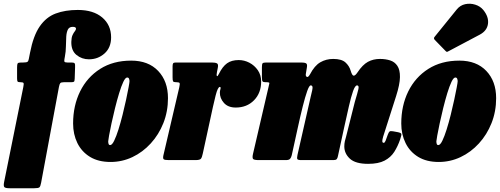

<svg xmlns="http://www.w3.org/2000/svg" viewBox="-58 -853 2666 1023"><path d="M-36 116.5 66 -388.5Q69.5 -405.5 67.5 -410.2Q65.5 -415 51.5 -415H50Q38 -415 35.5 -419Q33 -423 33 -435.5V-494Q33 -510 36 -515Q39 -520 55 -520H66Q83.5 -520 88.5 -523.8Q93.5 -527.5 95.5 -539L102 -572Q119.5 -663 153.8 -712.5Q188 -762 238.8 -781Q289.5 -800 356.5 -800Q439.5 -800 486.8 -759.8Q534 -719.5 534 -654Q534 -599.5 499 -568.2Q464 -537 416 -537Q378 -537 349.5 -560.2Q321 -583.5 322 -630Q322.5 -653 328.5 -666Q334.5 -679 340.8 -686.5Q347 -694 347 -700Q347 -710 330 -710Q311 -710 303.8 -695.8Q296.5 -681.5 295 -658Q293.5 -634.5 293.2 -606.2Q293 -578 287.5 -550L286 -542Q283.5 -529.5 285.2 -524.8Q287 -520 300.5 -520H323.5Q336.5 -520 339.8 -515.2Q343 -510.5 342 -494L340 -434Q339.5 -420.5 336.2 -417.8Q333 -415 321.5 -415H283Q267.5 -415 263.2 -410Q259 -405 256 -389.5L161 121Q157.5 140.5 151.8 145.2Q146 150 124 150H-5.5Q-31 150 -35.5 143Q-40 136 -36 116.5Z M331.5 -195Q331.5 -290 368.8 -365.8Q406 -441.5 475.5 -485.8Q545 -530 641 -530Q732.5 -530 784.8 -475Q837 -420 837 -330Q837 -259 812.5 -197.2Q788 -135.5 745.2 -88.8Q702.5 -42 647.5 -16Q592.5 10 531 10Q466 10 421.5 -17.2Q377 -44.5 354.2 -91Q331.5 -137.5 331.5 -195ZM518.5 -100Q518.5 -92.5 520.5 -86.2Q522.5 -80 529 -80Q539 -80 550.2 -103Q561.5 -126 573 -162.5Q584.5 -199 595 -241Q605.5 -283 613.8 -321.5Q622 -360 627 -387Q632 -414 632 -420Q632 -427 629.5 -433.5Q627 -440 619.5 -440Q610 -440 599 -416.8Q588 -393.5 576.8 -356.5Q565.5 -319.5 555 -277.2Q544.5 -235 536.2 -196.2Q528 -157.5 523.2 -131.2Q518.5 -105 518.5 -100Z M878.5 -520H1070Q1089 -520 1097.8 -515.5Q1106.5 -511 1102.5 -492L1098 -469Q1094.5 -451.5 1097.8 -447.8Q1101 -444 1108.5 -459.5Q1127.5 -498.5 1151.8 -515.8Q1176 -533 1214 -533Q1243.5 -533 1270.8 -518.8Q1298 -504.5 1315.8 -478.8Q1333.5 -453 1333.5 -419Q1333.5 -357.5 1295.5 -318.8Q1257.5 -280 1198 -280Q1157 -280 1135 -304.8Q1113 -329.5 1113.5 -360Q1114 -370.5 1115.8 -375.2Q1117.5 -380 1117.5 -385Q1117.5 -390 1113.5 -390Q1102.5 -390 1090.8 -343.8Q1079 -297.5 1057 -193.5L1022.5 -35Q1018.5 -15.5 1013 -7.8Q1007.5 0 983.5 0H841.5Q820 0 814.5 -4.2Q809 -8.5 812.5 -25L897 -387Q901 -405 899 -410Q897 -415 882.5 -415H879.5Q867 -415 864.2 -419.8Q861.5 -424.5 861.5 -441V-499.5Q861.5 -511 864.5 -515.5Q867.5 -520 878.5 -520Z M1360.5 -520H1547Q1564 -520 1572 -516Q1580 -512 1577.5 -496L1571.5 -459Q1569.5 -448 1576.5 -443.5Q1583.5 -439 1594 -457.5Q1618 -503.5 1648.8 -521.2Q1679.5 -539 1717.5 -539Q1762 -539 1782.5 -520.5Q1803 -502 1810.5 -476Q1818 -450.5 1826.2 -449.8Q1834.5 -449 1847 -467.5Q1874 -508 1902.2 -523.5Q1930.5 -539 1966.5 -539Q1996 -539 2020.5 -531.2Q2045 -523.5 2059.2 -502.2Q2073.5 -481 2073 -442.2Q2072.5 -403.5 2052.5 -341L1983.5 -125Q1980.5 -115.5 1979.8 -109.8Q1979 -104 1979 -101Q1979 -92 1986.5 -92Q1992 -92 1996.5 -103.2Q2001 -114.5 2008 -135Q2013 -148.5 2017.5 -152.2Q2022 -156 2036 -153.5L2060.5 -149Q2078.5 -145.5 2080.2 -139.5Q2082 -133.5 2074 -110Q2061.5 -73.5 2042.8 -44Q2024 -14.5 1991 2.8Q1958 20 1903.5 20Q1836 20 1806.2 -7.5Q1776.5 -35 1776.5 -73Q1776.5 -87.5 1779.5 -100.8Q1782.5 -114 1786 -125L1832.5 -310Q1847 -358 1851.5 -378Q1856 -398 1844.5 -398Q1834 -398 1823.2 -367.8Q1812.5 -337.5 1800.8 -286Q1789 -234.5 1775 -170.5L1742.5 -21Q1740.5 -10.5 1736 -5.2Q1731.5 0 1718.5 0H1547.5Q1529 0 1526.2 -5.5Q1523.5 -11 1527 -27.5L1597.5 -338Q1608.5 -379.5 1607.2 -388.8Q1606 -398 1597.5 -398Q1589.5 -398 1578.8 -367.8Q1568 -337.5 1555 -285.8Q1542 -234 1528 -169.5L1496.5 -26Q1493.5 -13.5 1487.5 -6.8Q1481.5 0 1465.5 0H1320.5Q1294.5 0 1290 -6.8Q1285.5 -13.5 1290 -33L1372 -386Q1376 -403.5 1377.2 -409.2Q1378.5 -415 1362.5 -415H1357.5Q1345.5 -415 1341.5 -418.8Q1337.5 -422.5 1337.5 -442V-494Q1337.5 -510.5 1340.8 -515.2Q1344 -520 1360.5 -520Z M2080 -195Q2080 -290 2117.2 -365.8Q2154.5 -441.5 2224 -485.8Q2293.5 -530 2389.5 -530Q2481 -530 2533.2 -475Q2585.5 -420 2585.5 -330Q2585.5 -259 2561 -197.2Q2536.5 -135.5 2493.8 -88.8Q2451 -42 2396 -16Q2341 10 2279.5 10Q2214.5 10 2170 -17.2Q2125.5 -44.5 2102.8 -91Q2080 -137.5 2080 -195ZM2267 -100Q2267 -92.5 2269 -86.2Q2271 -80 2277.5 -80Q2287.5 -80 2298.8 -103Q2310 -126 2321.5 -162.5Q2333 -199 2343.5 -241Q2354 -283 2362.2 -321.5Q2370.5 -360 2375.5 -387Q2380.5 -414 2380.5 -420Q2380.5 -427 2378 -433.5Q2375.5 -440 2368 -440Q2358.5 -440 2347.5 -416.8Q2336.5 -393.5 2325.2 -356.5Q2314 -319.5 2303.5 -277.2Q2293 -235 2284.8 -196.2Q2276.5 -157.5 2271.8 -131.2Q2267 -105 2267 -100ZM2517 -800Q2547 -763 2542 -726Q2537 -689 2498.5 -668.5L2330.5 -579.5Q2325 -576 2322 -577Q2319 -578 2315 -582.5L2258.5 -640.5Q2250 -649.5 2259 -658.5L2376 -803Q2394 -825 2420.8 -830.8Q2447.5 -836.5 2474 -828.2Q2500.5 -820 2517 -800Z"/></svg>

Font: Besley* Condensed Fatface
Style: Italic
Weight: 900
Width: 3
Italic angle: -13°
Designer: Owen Earl
Foundry: indestructible type*
Version: Version 3.000; ttfautohint (v1.8.3)